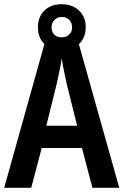

<svg xmlns="http://www.w3.org/2000/svg" viewBox="-20 -896 590 916"><path d="M421 0 371 -190H179L129 0H0L200 -715H348L549 0ZM299 -493Q295 -512 290 -534.5Q285 -557 281 -579Q277 -601 274 -618Q272 -600 268 -578.5Q264 -557 259 -535.5Q254 -514 250 -494L201 -296H348ZM275 -656Q223 -656 192 -686Q161 -716 161 -765Q161 -816 192 -846Q223 -876 275 -876Q324 -876 356.5 -846Q389 -816 389 -767Q389 -717 357.5 -686.5Q326 -656 275 -656ZM275 -718Q296 -718 310 -731Q324 -744 324 -766Q324 -787 310.5 -801Q297 -815 275 -815Q254 -815 240 -801Q226 -787 226 -766Q226 -744 238.5 -731Q251 -718 275 -718Z"/></svg>

Font: Noto Sans Khmer Condensed SemiBold
Style: Regular
Weight: 600
Width: 3
Designer: Danh Hong and the Monotype Design Team
Foundry: Monotype Imaging Inc.
Version: Version 2.004